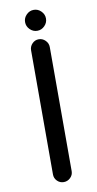

<svg xmlns="http://www.w3.org/2000/svg" viewBox="-94 -871 465 918"><g transform="rotate(-10 139.0 -412.0)"><path d="M88.9 -779.3Q88.9 -799.8 104 -814.9Q119.1 -830.1 139.6 -830.1Q160.2 -830.1 175.3 -814.9Q190.4 -799.8 190.4 -779.3Q190.4 -758.8 175.3 -743.7Q160.2 -728.5 139.6 -728.5Q119.1 -728.5 104 -743.7Q88.9 -758.8 88.9 -779.3ZM93.8 -39.1V-641.6Q93.8 -660.2 106.9 -673.8Q120.1 -687.5 138.7 -687.5Q157.2 -687.5 170.9 -673.8Q184.6 -660.2 184.6 -641.6V-39.1Q184.6 -20.5 170.9 -7.3Q157.2 5.9 138.7 5.9Q120.1 5.9 106.9 -7.3Q93.8 -20.5 93.8 -39.1Z"/></g></svg>

Font: KTXP_ComRound
Style: Medium
Weight: 500
Version: Version 1.01;May 16, 2022;FontCreator 13.0.0.2683 64-bit